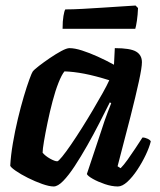

<svg xmlns="http://www.w3.org/2000/svg" viewBox="-20 -674 580 694"><path d="M174 0Q158 0 132.5 -9Q107 -18 81 -31Q55 -44 37 -56.5Q19 -69 17 -75Q19 -112 26.5 -156Q34 -200 44.5 -244Q55 -288 66 -325Q77 -362 86 -386.5Q95 -411 98 -415Q103 -422 120.5 -435.5Q138 -449 160 -464Q182 -479 201.5 -489.5Q221 -500 231 -500Q250 -500 276.5 -491.5Q303 -483 333 -469.5Q363 -456 392 -440L395 -500Q451 -500 472 -487.5Q493 -475 493 -449Q493 -430 482 -379.5Q471 -329 451.5 -252Q432 -175 405 -73L416 -66Q427 -77 441 -96.5Q455 -116 469.5 -138Q484 -160 495 -177Q504 -177 513.5 -172.5Q523 -168 525 -163Q520 -142 507 -114.5Q494 -87 476.5 -60.5Q459 -34 440.5 -17Q422 0 406 0Q384 0 359 -8.5Q334 -17 315.5 -27.5Q297 -38 294 -45L346 -201Q352 -220 357.5 -236Q363 -252 369 -267.5Q375 -283 382 -301L377 -304Q360 -270 339 -229Q318 -188 295 -147.5Q272 -107 250 -73.5Q228 -40 208.5 -20Q189 0 174 0ZM187 -91Q191 -91 204.5 -107.5Q218 -124 236.5 -151Q255 -178 275.5 -210.5Q296 -243 315.5 -276Q335 -309 351 -337.5Q367 -366 375 -384Q324 -400 285 -407.5Q246 -415 213 -416Q203 -404 191.5 -375Q180 -346 170 -308Q160 -270 152 -231.5Q144 -193 139 -163.5Q134 -134 134 -122Q144 -110 161 -100.5Q178 -91 187 -91ZM206.2 -570Q206.2 -598 209.4 -616.5Q212.5 -635 216.1 -640Q243.1 -640 279.6 -642Q316 -644 353.8 -646.5Q391.6 -649 422.7 -651Q453.7 -653 469.9 -654L478.9 -645Q478 -621 474.9 -599.5Q471.7 -578 469 -570Z"/></svg>

Font: Texturina Medium 12pt
Style: Bold Italic
Weight: 700
Italic angle: -11°
Version: Version 1.002